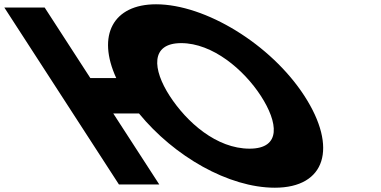

<svg xmlns="http://www.w3.org/2000/svg" viewBox="-487 -860 1774 895"><path d="M41.1 -331H161C324.9 -130.9 578.7 15 794.2 15C1031.2 15 1088.1 -172 932 -413C775.9 -654 469.4 -840 240.4 -840C40.3 -840 -36.7 -695.4 54.9 -496H-65.8L-278.9 -825H-466.9L67.5 0H255.5ZM304 -413C224.3 -536 212.7 -659 357.7 -659C503.7 -659 649.3 -536 729 -413C808.7 -290 826.3 -167 676.3 -167C522.3 -167 383.7 -290 304 -413Z"/></svg>

Font: Hussar
Style: BdOpOblSeven
Weight: 700
Foundry: Cannot Into Space Fonts
Version: Version 2.00